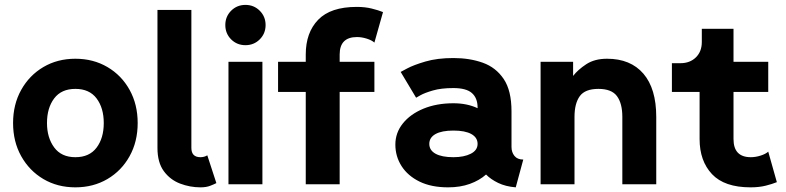

<svg xmlns="http://www.w3.org/2000/svg" viewBox="-20 -764 3258 796"><path d="M34.2 -253.9Q34.2 -331.1 67.9 -391.4Q101.6 -451.7 159.9 -486.1Q218.3 -520.5 292.5 -520.5Q366.7 -520.5 425.3 -486.1Q483.9 -451.7 517.3 -391.4Q550.8 -331.1 550.8 -253.9Q550.8 -176.8 517.3 -116.5Q483.9 -56.2 425.3 -21.7Q366.7 12.7 292.5 12.7Q218.3 12.7 159.9 -21.7Q101.6 -56.2 67.9 -116.5Q34.2 -176.8 34.2 -253.9ZM174.8 -253.9Q174.8 -193.4 204.6 -152.8Q234.4 -112.3 292.5 -112.3Q350.6 -112.3 380.4 -151.9Q410.2 -191.4 410.2 -253.9Q410.2 -316.4 380.4 -356Q350.6 -395.5 292.5 -395.5Q234.4 -395.5 204.6 -356Q174.8 -316.4 174.8 -253.9Z M839.4 -120.1 877 -4.9Q867.7 0 851.3 6.3Q835 12.7 811 12.7Q767.6 12.7 726.6 -2.9Q685.5 -18.6 659.2 -54.4Q632.8 -90.3 632.8 -150.9V-722.7H773.4V-150.9Q773.4 -112.3 811 -112.3Q827.1 -112.3 839.4 -120.1Z M927.2 0V-507.8H1067.9V0ZM914.1 -660.2Q914.1 -695.3 938.2 -719.5Q962.4 -743.7 997.6 -743.7Q1032.7 -743.7 1056.9 -719.5Q1081.1 -695.3 1081.1 -660.2Q1081.1 -625 1056.9 -600.8Q1032.7 -576.7 997.6 -576.7Q962.4 -576.7 938.2 -600.8Q914.1 -625 914.1 -660.2Z M1532.2 -587.4Q1521.5 -597.2 1500.5 -603.8Q1479.5 -610.4 1460 -610.4Q1388.2 -610.4 1388.2 -538.1V-507.8H1532.2V-382.8H1388.2V0H1247.6V-382.8H1132.8V-507.8H1247.6V-538.1Q1247.6 -628.9 1299.1 -682.1Q1350.6 -735.4 1459 -735.4Q1493.7 -735.4 1521.2 -728.5Q1548.8 -721.7 1567.9 -713.9Z M1837.9 12.7Q1768.1 12.7 1719.2 -11.2Q1670.4 -35.2 1644.8 -75.4Q1619.1 -115.7 1619.1 -164.6Q1619.1 -213.4 1650.1 -252.2Q1681.2 -291 1735.6 -313.5Q1790 -335.9 1859.9 -335.9Q1916.5 -335.9 1960 -315.4V-317.9Q1960 -357.4 1936.5 -378.2Q1913.1 -398.9 1859.4 -398.9Q1809.1 -398.9 1774.7 -388.9Q1740.2 -378.9 1722.7 -368.9Q1705.1 -358.9 1705.1 -358.9L1641.1 -465.8Q1641.1 -465.8 1668 -480.2Q1694.8 -494.6 1743.9 -509Q1793 -523.4 1859.9 -523.4Q1927.2 -523.4 1981.7 -503.9Q2036.1 -484.4 2068.4 -436.3Q2100.6 -388.2 2100.6 -302.7V-154.8Q2100.6 -132.8 2112.8 -117.7Q2125 -102.5 2149.4 -102.5L2118.2 12.7Q2076.2 9.3 2045.4 -5.6Q2014.6 -20.5 1995.1 -40.5Q1967.8 -16.1 1928 -1.7Q1888.2 12.7 1837.9 12.7ZM1960 -167.5Q1960 -193.8 1934.1 -208.3Q1908.2 -222.7 1859.9 -222.7Q1811.5 -222.7 1785.6 -208.3Q1759.8 -193.8 1759.8 -167.5Q1759.8 -141.1 1785.6 -126.7Q1811.5 -112.3 1859.9 -112.3Q1903.8 -112.3 1931.9 -126.7Q1960 -141.1 1960 -167.5Z M2560.1 0V-279.3Q2560.1 -335.4 2537.8 -365.5Q2515.6 -395.5 2460.9 -395.5Q2405.8 -395.5 2383.8 -365.5Q2361.8 -335.4 2361.8 -279.3V0H2221.2V-507.8H2356V-449.2Q2376 -475.1 2410.6 -497.8Q2445.3 -520.5 2496.6 -520.5Q2594.2 -520.5 2647.5 -458.5Q2700.7 -396.5 2700.7 -279.3V0Z M2800.8 -502Q2840.3 -502 2865 -526.1Q2889.6 -550.3 2889.6 -589.8V-644.5H3021V-507.8H3165V-382.8H3021V-187.5Q3021 -112.3 3092.8 -112.3Q3112.3 -112.3 3133.3 -118.9Q3154.3 -125.5 3165 -135.3L3200.7 -8.8Q3181.6 -1 3154.1 5.9Q3126.5 12.7 3091.8 12.7Q2983.4 12.7 2931.9 -42Q2880.4 -96.7 2880.4 -187.5V-382.8H2765.6V-502Z"/></svg>

Font: Giphurs
Style: Bold
Weight: 700
Version: Version 0.920; ttfautohint (v1.8.4.7-5d5b)